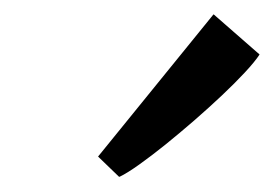

<svg xmlns="http://www.w3.org/2000/svg" viewBox="-20 -898 373 260"><path d="M112.8 -686 269 -878.4H269.5L331.5 -824.2Q325.2 -814.5 311.5 -799.8Q297.9 -785.2 280.3 -768.6Q262.7 -752 242.7 -734.6Q222.7 -717.3 203.9 -702.1Q185.1 -687 168.7 -675.3Q152.3 -663.6 142.1 -658.7H141.1Z"/></svg>

Font: MerriweatherLight
Style: Regular
Weight: 300
Designer: Eben Sorkin ( sorkintype@gmail.com )
Foundry: Eben Sorkin
Version: Version 1.055; ttfautohint (v1.4.1)